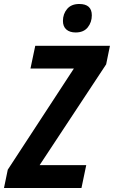

<svg xmlns="http://www.w3.org/2000/svg" viewBox="-57 -944 572 964"><path d="M-37 0 -18 -92 314 -600H96L120 -714H495L476 -621L142 -115H376L352 0ZM323 -781Q293 -781 276 -796Q259 -811 259 -839Q259 -874 280 -899Q301 -924 341 -924Q404 -924 404 -867Q404 -832 383.5 -806.5Q363 -781 323 -781Z"/></svg>

Font: Noto Sans Condensed
Style: Bold Italic
Weight: 700
Width: 3
Italic angle: -12°
Designer: Monotype Design Team
Foundry: Monotype Imaging Inc.
Version: Version 2.013; ttfautohint (v1.8.4.7-5d5b)